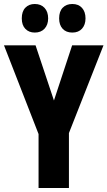

<svg xmlns="http://www.w3.org/2000/svg" viewBox="-20 -941 538 961"><path d="M250 -438 341 -714H498L325 -275V0H173V-270L0 -714H158ZM89 -849Q89 -884 107 -902.5Q125 -921 154 -921Q185 -921 203 -901.5Q221 -882 221 -849Q221 -817 203 -797.5Q185 -778 154 -778Q125 -778 107 -796.5Q89 -815 89 -849ZM276 -849Q276 -884 294 -902.5Q312 -921 342 -921Q373 -921 390.5 -901.5Q408 -882 408 -849Q408 -817 390.5 -797.5Q373 -778 342 -778Q311 -778 293.5 -797Q276 -816 276 -849Z"/></svg>

Font: Noto Sans Myanmar UI ExtraCondensed ExtraBold
Style: Regular
Weight: 800
Width: 2
Designer: Monotype Design Team
Foundry: Monotype Imaging Inc.
Version: Version 2.103; ttfautohint (v1.8.4.7-5d5b)